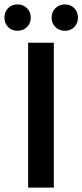

<svg xmlns="http://www.w3.org/2000/svg" viewBox="-44 -847 372 867"><path d="M83 0V-654H199V0ZM35 -708Q9 -708 -7.5 -725Q-24 -742 -24 -767Q-24 -793 -7.5 -810Q9 -827 35 -827Q61 -827 78 -810Q95 -793 95 -767Q95 -742 78 -725Q61 -708 35 -708ZM249 -708Q223 -708 206 -725Q189 -742 189 -767Q189 -793 206 -810Q223 -827 249 -827Q275 -827 291.5 -810Q308 -793 308 -767Q308 -742 291.5 -725Q275 -708 249 -708Z"/></svg>

Font: Source Sans Pro SemiBold
Style: Regular
Weight: 600
Designer: Paul D. Hunt
Foundry: Adobe Systems Incorporated
Version: Version 2.045;hotconv 1.0.109;makeotfexe 2.5.65596